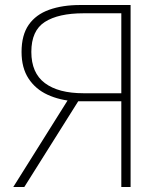

<svg xmlns="http://www.w3.org/2000/svg" viewBox="-20 -746 651 766"><path d="M464 0V-342H278Q218 -346 170 -368Q122 -390 94 -432.5Q66 -475 66 -539Q66 -606 94.5 -647Q123 -688 176 -707Q229 -726 300 -726H501V0ZM313 -374H464V-693H313Q213 -693 159 -658.5Q105 -624 105 -539Q105 -455 159 -414.5Q213 -374 313 -374ZM33 0 257 -357 299 -353 77 0Z"/></svg>

Font: Shanggu Sans SC VF
Style: Regular
Weight: 250
Designer: GuiWonder
Version: Version 1.021